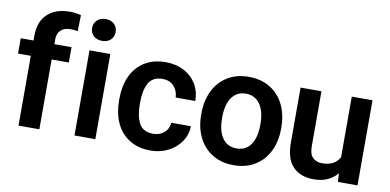

<svg xmlns="http://www.w3.org/2000/svg" viewBox="-72 -965 2416 1189"><g transform="rotate(10 1136.0 -370.0)"><path d="M10.7 -439V-535.3H91V-564Q91 -653.7 141.9 -701.9Q192.8 -750 283 -750Q317 -750 353 -740.7L350.7 -640Q326 -644 305 -644Q265.5 -644 243.7 -623.3Q222 -602.7 222 -564V-535.3H330V-439H222V0H91V-439Z M509.3 -743.7Q543 -743.7 562.8 -724.5Q582.7 -705.3 582.7 -675.1Q582.7 -645.1 562.8 -625.9Q543 -606.7 509.3 -606.7Q475.5 -606.7 455.1 -625.9Q434.7 -645.1 434.7 -675Q434.7 -704.7 455.1 -724.2Q475.5 -743.7 509.3 -743.7ZM443 -535.3H574V0H443Z M1019.3 -181.7H1142.7Q1142 -128 1112.2 -84.2Q1082.3 -40.3 1032.5 -15.2Q982.7 10 922.3 10Q842.7 10 787.5 -25.5Q732.3 -61 704.8 -122Q677.3 -183 677.3 -259.3V-275.3Q677.3 -352 704.8 -413.2Q732.3 -474.3 787.3 -509.8Q842.3 -545.3 921.7 -545.3Q986 -545.3 1035.7 -519.7Q1085.3 -494 1113.7 -447.8Q1142 -401.7 1142.7 -340.3H1019.3Q1017.3 -383.7 991 -411.7Q964.7 -439.7 919 -439.7Q857.7 -439.7 832.7 -394Q807.7 -348.3 807.7 -275.3V-259.3Q807.7 -185.7 832.2 -140.3Q856.7 -95 919.7 -95Q962 -95 989.7 -119.2Q1017.3 -143.3 1019.3 -181.7Z M1444 -545.3Q1521.7 -545.3 1578.8 -510Q1636 -474.7 1665.8 -412.7Q1695.7 -350.7 1695.7 -272.7V-262Q1695.7 -183.7 1665.8 -122.2Q1636 -60.7 1579.2 -25.3Q1522.3 10 1445 10Q1366.7 10 1309.8 -25.3Q1253 -60.7 1223.2 -122.2Q1193.3 -183.7 1193.3 -262V-272.7Q1193.3 -350.7 1223.2 -412.7Q1253 -474.7 1309.8 -510Q1366.7 -545.3 1444 -545.3ZM1445 -95Q1485.7 -95 1512.5 -117Q1539.3 -139 1552 -176.5Q1564.7 -214 1564.7 -262V-272.7Q1564.7 -319.7 1552 -357.2Q1539.3 -394.7 1512 -417.2Q1484.7 -439.7 1444 -439.7Q1403.3 -439.7 1376.5 -417.5Q1349.7 -395.3 1337 -357.5Q1324.3 -319.7 1324.3 -272.7V-262Q1324.3 -214 1337 -176.5Q1349.7 -139 1376.7 -117Q1403.7 -95 1445 -95Z M2222.7 0H2099.7L2096.3 -54Q2071.3 -23.3 2034.2 -6.7Q1997 10 1948.3 10Q1864.3 10 1817.3 -38.7Q1770.3 -87.3 1770.3 -190V-535.3H1901.7V-189Q1901.7 -140.3 1923.7 -118.5Q1945.7 -96.7 1982.3 -96.7Q2023.3 -96.7 2050.7 -111.8Q2078 -127 2092.3 -154.3V-535.3H2222.7Z"/></g></svg>

Font: FreesentationVF
Style: Regular
Weight: 400
Designer: glyphs from Roboto by Christian Robertson / Hangul glyphs from Noto Sans CJK(Source Han Sans) by Jang Soo-young and Kang
Foundry: PT&
Version: Version 2.001;Glyphs 3.3.1 (3343)